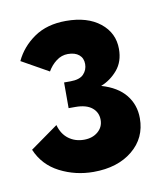

<svg xmlns="http://www.w3.org/2000/svg" viewBox="-52 -755 384 449"><g transform="rotate(-10 140.0 -530.5)"><path d="M136 -351Q93 -351 56 -370Q19 -389 3 -427L69 -474Q75 -452 90.5 -440.5Q106 -429 127 -429Q147 -429 160 -440Q173 -451 173 -468Q173 -486 159.5 -497Q146 -508 120 -508H104V-569H119Q141 -569 150.5 -579Q160 -589 160 -603Q160 -617 150.5 -625Q141 -633 124 -633Q109 -633 96.5 -623.5Q84 -614 76 -600L12 -636Q27 -668 57.5 -689Q88 -710 133 -710Q184 -710 214 -686Q244 -662 244 -624Q244 -594 227.5 -574.5Q211 -555 188 -546Q226 -535 245 -511.5Q264 -488 264 -456Q264 -409 228.5 -380Q193 -351 136 -351Z"/></g></svg>

Font: Tilda Sans Bold
Style: Regular
Weight: 700
Designer: ParaType Ltd
Foundry: ParaType Ltd
Version: Version 1.009